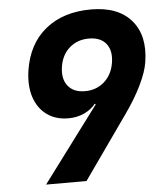

<svg xmlns="http://www.w3.org/2000/svg" viewBox="-53 -786 706 833"><g transform="rotate(-5 300.0 -370.0)"><path d="M374 -740Q492 -740 549.5 -673Q607 -606 589 -492Q583 -451 555.5 -394Q528 -337 484 -275L290 0H114L359 -328L355 -331Q335 -306 304 -292Q273 -278 236 -278Q180 -278 141.5 -306.5Q103 -335 87 -385Q71 -435 81 -501Q99 -615 176 -677.5Q253 -740 374 -740ZM354 -615Q304 -615 269.5 -585Q235 -555 227 -503Q219 -451 243.5 -420Q268 -389 318 -389Q368 -389 402.5 -420Q437 -451 445 -503Q453 -555 428.5 -585Q404 -615 354 -615Z"/></g></svg>

Font: JetBrains Mono NL ExtraBold
Style: Italic
Weight: 800
Italic angle: -9°
Monospace: yes
Designer: Philipp Nurullin, Konstantin Bulenkov
Foundry: JetBrains
Version: Version 2.305; ttfautohint (v1.8.4.7-5d5b)